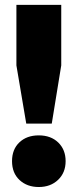

<svg xmlns="http://www.w3.org/2000/svg" viewBox="-20 -760 320 790"><path d="M88 -251.5 47.5 -491V-740H232V-491L193 -251.5ZM139.5 9.5Q91.5 9.5 60.5 -19.2Q29.5 -48 29.5 -97Q29.5 -145.5 59.8 -174.2Q90 -203 139.5 -203Q189.5 -203 219.8 -173.5Q250 -144 250 -97Q250 -49.5 219 -20Q188 9.5 139.5 9.5Z"/></svg>

Font: Encode Sans Cnd XBd
Style: Regular
Weight: 800
Width: 3
Designer: Multiple Designers
Foundry: Impallari Type
Version: Version 3.002; ttfautohint (v1.8.3) -l 8 -r 50 -G 200 -x 14 